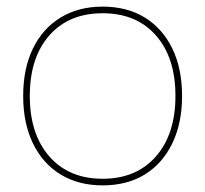

<svg xmlns="http://www.w3.org/2000/svg" viewBox="-20 -550 620 580"><path d="M290 10Q217 10 163 -23Q109 -56 79.5 -117Q50 -178 50 -260Q50 -343 79.5 -403.5Q109 -464 163 -497Q217 -530 290 -530Q364 -530 417.5 -497Q471 -464 500.5 -403.5Q530 -343 530 -260Q530 -178 500.5 -117Q471 -56 417.5 -23Q364 10 290 10ZM290 -10Q392 -10 451 -77.5Q510 -145 510 -260Q510 -376 451 -443Q392 -510 290 -510Q188 -510 129 -443Q70 -376 70 -260Q70 -145 129 -77.5Q188 -10 290 -10Z"/></svg>

Font: M PLUS 2 Thin
Style: Regular
Weight: 100
Designer: Coji Morishita
Foundry: UNDERFOREST DESIGN
Version: Version 1.001